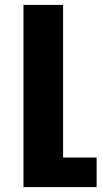

<svg xmlns="http://www.w3.org/2000/svg" viewBox="-20 -524 415 785"><path d="M76 241V-504H238V120H375V241Z"/></svg>

Font: Noto Sans Armenian ExtraBold
Style: Regular
Weight: 800
Version: Version 2.007